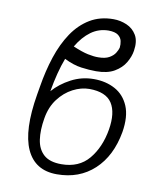

<svg xmlns="http://www.w3.org/2000/svg" viewBox="-85 -830 774 909"><g transform="rotate(10 301.5 -375.0)"><path d="M345.2 -464.5Q403.4 -464.5 447.6 -440.3Q491.8 -416.2 512.8 -366.7Q533.7 -317.1 521.3 -241.1Q500.4 -122.9 428.8 -56.5Q357.2 9.9 249.6 9.9Q144.5 9.9 103.7 -79.7Q62.9 -169.4 92.7 -345.5L99.4 -384.9Q111.9 -462.4 134.2 -530.2Q156.6 -598 191.2 -649.7Q225.9 -701.3 274.5 -730.6Q323.2 -759.9 387.4 -759.9Q420.5 -759.9 451 -746.8Q481.5 -733.7 498.6 -705.1Q515.6 -676.5 508.2 -629.3Q503.9 -600.9 486.7 -571.6Q469.5 -542.3 435.7 -522.5Q402 -502.8 347.7 -502.8Q315 -502.8 276.5 -508Q237.9 -513.1 193.9 -535.2Q180.4 -500 169.9 -459Q159.4 -418 151.6 -372.2Q185.4 -410.9 236.2 -437.7Q286.9 -464.5 345.2 -464.5ZM332.4 -414.8Q293 -414.8 253.4 -394.2Q213.8 -373.6 184.5 -334.9Q155.2 -296.2 146 -241.1Q136 -183.2 142.4 -138Q148.8 -92.7 177.4 -66.8Q206 -40.8 262.4 -40.8Q346.9 -40.8 394.2 -97.5Q441.4 -154.1 456.3 -241.1Q470.2 -324.2 441.1 -369.3Q411.9 -414.4 332.4 -414.8ZM224.1 -600.1Q267.8 -581.3 296.9 -575.3Q326 -569.2 346.9 -569.6Q380 -569.6 399.3 -580.6Q418.7 -591.6 427.7 -606.5Q436.8 -621.4 439.3 -632.1Q441.4 -648.1 437.9 -664.2Q434.3 -680.4 419.6 -691.4Q404.8 -702.4 373.6 -702.8Q326.7 -702.4 289.6 -675.4Q252.5 -648.4 224.1 -600.1Z"/></g></svg>

Font: Inter Extra Light  BETA
Style: Italic
Weight: 200
Italic angle: 9.39999°
Designer: Rasmus Andersson
Foundry: rsms
Version: Version 3.011;git-f93a4a705